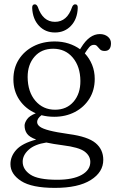

<svg xmlns="http://www.w3.org/2000/svg" viewBox="-20 -654 546 910"><path d="M307 -18.5Q396.5 -6.5 433 24Q469.5 54.5 469.5 103.5Q469.5 162 410.2 199.2Q351 236.5 240 236.5Q130.5 236.5 80 203.8Q29.5 171 29.5 124Q29.5 86.5 57.5 55.8Q85.5 25 151.5 7.5Q119 -4.5 107.8 -20.8Q96.5 -37 96.5 -59Q96.5 -71.5 107.8 -88.2Q119 -105 149.5 -117Q101 -138 72.2 -180.2Q43.5 -222.5 43.5 -278Q43.5 -331.5 69 -371.8Q94.5 -412 138.8 -434.8Q183 -457.5 239.5 -457.5Q274.5 -457.5 305 -447.8Q335.5 -438 359.5 -420.5L364.5 -428.5Q403.5 -492.5 453 -492.5Q476 -492.5 491 -480.2Q506 -468 506 -449Q506 -412.5 476 -412.5Q461.5 -412.5 454.2 -419.8Q447 -427 441.2 -434.2Q435.5 -441.5 425.5 -441.5Q412.5 -441.5 403.2 -430.8Q394 -420 382 -401Q404 -377.5 416.5 -346.8Q429 -316 429 -280Q429 -227 403.8 -186.5Q378.5 -146 335 -123.2Q291.5 -100.5 237 -100.5Q205 -100.5 176.5 -108Q156 -92 156 -76Q156 -63.5 168.8 -53.8Q181.5 -44 214.2 -35.5Q247 -27 307 -18.5ZM232 -423Q176.5 -423 143.8 -385.5Q111 -348 111 -289Q111.5 -218.5 147.8 -176.2Q184 -134 241 -134Q296 -134 328.8 -172.2Q361.5 -210.5 361 -270.5Q360.5 -338.5 325 -380.8Q289.5 -423 232 -423ZM87.5 112.5Q87.5 149 124 173.5Q160.5 198 251 198Q325.5 198 366.8 175Q408 152 408 113.5Q408 84.5 381 64.2Q354 44 277.5 34.5Q231.5 28.5 199.5 21.5Q144 30 115.8 55.8Q87.5 81.5 87.5 112.5ZM240.5 -550.5Q298.5 -550.5 322 -621.5Q327.5 -633.5 336 -633.5Q349.5 -633.5 348.5 -616Q346.5 -563.5 316.5 -531.8Q286.5 -500 240.5 -500Q194.5 -500 164.8 -531.8Q135 -563.5 132.5 -616Q132 -633.5 145 -633.5Q153.5 -633.5 159 -621.5Q183 -550.5 240.5 -550.5Z"/></svg>

Font: Fraunces 72pt SuperSoft Light
Style: Regular
Weight: 300
Version: Version 1.000;[0bf87f6ff]